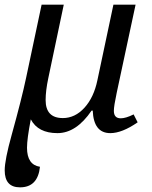

<svg xmlns="http://www.w3.org/2000/svg" viewBox="-22 -556 646 816"><path d="M108.9 -48.8Q92.8 34.2 92.8 71.8Q92.8 144.5 147.9 152.8Q138.7 240.2 63 240.2Q-2 240.2 -2 168Q-2 123.5 27.8 16.6Q70.3 -136.7 88.9 -225.1L154.8 -536.1H249L183.1 -223.1Q171.9 -169.9 171.9 -130.9Q171.9 -54.2 245.1 -54.2Q296.9 -54.2 336.9 -98.1Q377 -142.1 392.1 -215.8L460 -536.1H554.2L474.1 -162.1Q461.9 -105 461.9 -85Q461.9 -53.2 491.2 -53.2Q512.7 -53.2 545.9 -69.8L563 -36.1Q496.6 9.8 446.8 9.8Q376 9.8 372.1 -85.9H367.2Q302.2 9.8 222.2 9.8Q139.6 9.8 108.9 -48.8Z"/></svg>

Font: Droid Serif
Style: Italic
Weight: 400
Italic angle: -12°
Designer: Monotype Design team
Foundry: Monotype Imaging Inc.
Version: Version 1.03